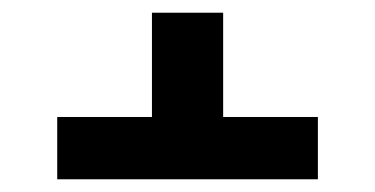

<svg xmlns="http://www.w3.org/2000/svg" viewBox="-20 -558 590 302"><path d="M70 -276V-374H219V-538H331V-374H480V-276Z"/></svg>

Font: Lode Term
Style: Bold
Weight: 700
Monospace: yes
Designer: Belleve Invis
Foundry: Belleve Invis
Version: Version 29.2.0